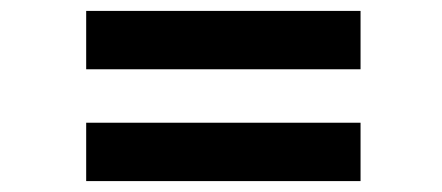

<svg xmlns="http://www.w3.org/2000/svg" viewBox="-20 -534 810 352"><path d="M138 -514H641V-407H138ZM138 -309H641V-202H138Z"/></svg>

Font: Freesentation 7 Bold
Style: Regular
Weight: 700
Designer: glyphs from Roboto by Christian Robertson / Hangul glyphs from Noto Sans CJK(Source Han Sans) by Jang Soo-young and Kang
Foundry: PT&
Version: Version 2.001